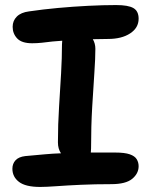

<svg xmlns="http://www.w3.org/2000/svg" viewBox="-20 -728 598 759"><path d="M107 -557Q66 -557 48 -576Q30 -595 30 -622Q30 -646 46.5 -662.5Q63 -679 95 -683Q149 -691 209 -696.5Q269 -702 328.5 -705Q388 -708 439 -708Q487 -708 507.5 -696Q528 -684 528 -654Q528 -618 494.5 -596Q461 -574 407 -574Q375 -574 347 -573Q357 -556 357 -535Q357 -498 353 -439.5Q349 -381 344.5 -305.5Q340 -230 340 -141Q340 -132 339 -125Q348 -125 358 -125H435Q473 -125 493 -118Q513 -111 520.5 -98.5Q528 -86 528 -71Q528 -42 502.5 -21Q477 0 420 0Q355 0 300 2.5Q245 5 204 8Q163 11 139 11Q81 11 55 -9Q29 -29 29 -61Q29 -81 41.5 -94.5Q54 -108 80 -111Q122 -115 157 -118Q190 -121 221 -122Q209 -140 209 -165Q209 -237 213.5 -306Q218 -375 221.5 -438Q225 -501 225 -552Q225 -560 226 -567Q205 -565 188 -564Q164 -561 145 -559Q126 -557 107 -557Z"/></svg>

Font: Shantell Sans Light SemiBold
Style: Regular
Weight: 600
Version: Version 1.008;[ac192a2d6]